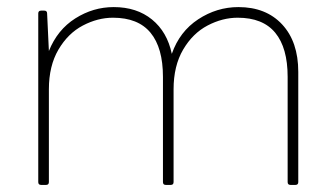

<svg xmlns="http://www.w3.org/2000/svg" viewBox="-20 -522 947 542"><path d="M96 0Q88 0 88 -8V-484Q88 -492 96 -492H105Q113 -492 113 -484L118 -378Q142 -438 192.5 -470Q243 -502 301 -502Q366 -502 409 -467Q452 -432 465 -370Q487 -433 539.5 -467.5Q592 -502 653 -502Q731 -502 776.5 -453Q822 -404 822 -319V-8Q822 0 814 0H800Q792 0 792 -8V-305Q792 -387 757 -429.5Q722 -472 651 -472Q608 -472 566 -450Q524 -428 497 -382Q470 -336 470 -270V-8Q470 0 462 0H448Q440 0 440 -8V-305Q440 -387 405 -429.5Q370 -472 299 -472Q256 -472 214 -450Q172 -428 145 -382Q118 -336 118 -270V-8Q118 0 110 0Z"/></svg>

Font: LINE Seed Sans TH App Thin
Style: Regular
Weight: 250
Designer: Dalton Maag Ltd | Thai characters by Cadson Demak Co.,Ltd.
Foundry: Dalton Maag Ltd
Version: Version 1.003